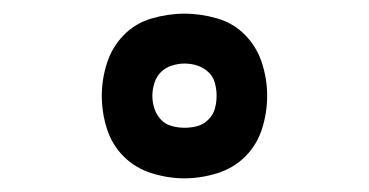

<svg xmlns="http://www.w3.org/2000/svg" viewBox="-20 -795 540 281"><path d="M250 -534Q274 -534 298 -541.5Q322 -549 339 -566Q356 -583 363.5 -606.5Q371 -630 371 -655Q371 -679 363.5 -702.5Q356 -726 339 -743.5Q322 -761 298 -768Q274 -775 250 -775Q226 -775 202 -768Q178 -761 161 -743.5Q144 -726 136.5 -702.5Q129 -679 129 -655Q129 -630 136.5 -606.5Q144 -583 161 -566Q178 -549 202 -541.5Q226 -534 250 -534ZM250 -608Q241 -608 231.5 -610.5Q222 -613 215.5 -620Q209 -627 206 -636Q203 -645 203 -655Q203 -664 206 -673.5Q209 -683 215.5 -689.5Q222 -696 231.5 -699Q241 -702 250 -702Q260 -702 269 -699Q278 -696 285 -689.5Q292 -683 294.5 -673.5Q297 -664 297 -655Q297 -645 294.5 -636Q292 -627 285 -620Q278 -613 269 -610.5Q260 -608 250 -608Z"/></svg>

Font: Iosevka SS09
Style: Regular
Weight: 400
Monospace: yes
Designer: Belleve Invis
Foundry: Belleve Invis
Version: Version 5.2.1; ttfautohint (v1.8.3)